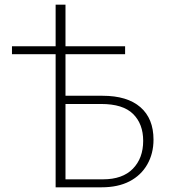

<svg xmlns="http://www.w3.org/2000/svg" viewBox="-20 -798 724 818"><path d="M31 -567V-601H513V-567ZM217 0V-778H259V-34H419Q502 -34 546 -79Q590 -124 590 -198Q590 -270 547 -312.5Q504 -355 411 -355H244V-390H417Q522 -390 578 -341.5Q634 -293 634 -203Q634 -144 607.5 -97.5Q581 -51 532 -25.5Q483 0 413 0Z"/></svg>

Font: Ysabeau Office ExtraLight
Style: Regular
Weight: 250
Designer: Christian Thalmann (Catharsis Fonts)
Version: Version 2.001;gftools[0.9.30]; featfreeze: tnum,lnum,ss02